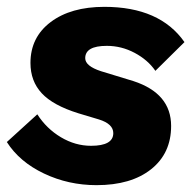

<svg xmlns="http://www.w3.org/2000/svg" viewBox="-28 -530 570 561"><path d="M-8 -115 81 -196Q108 -154 150 -129Q192 -104 238 -104Q303 -104 303 -141Q303 -168 261 -181L201 -199Q127 -222 94 -257.5Q61 -293 61 -346Q61 -421 120 -465.5Q179 -510 277 -510Q439 -510 511 -407L426 -323Q404 -355 365.5 -375.5Q327 -396 284 -396Q221 -396 221 -360Q221 -337 267 -322L362 -293Q472 -257 472 -162Q472 -82 413.5 -35.5Q355 11 254 11Q172 11 100.5 -23Q29 -57 -8 -115Z"/></svg>

Font: Elaine Sans
Style: Bold Italic
Weight: 700
Italic angle: -13°
Designer: Wei Huang
Foundry: Wei Huang
Version: Version 2.001;December 24, 2019;FontCreator 12.0.0.2547 64-b